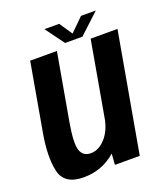

<svg xmlns="http://www.w3.org/2000/svg" viewBox="-132 -805 783 901"><g transform="rotate(-20 259.0 -354.0)"><path d="M288 0 292 -55Q223.5 5 132 5Q35.5 5 18.5 -68.5Q1.5 -142 22 -257.5L81.5 -595.5H215L156 -261.5Q138.5 -160.5 150.5 -125.2Q162.5 -90 201.5 -90Q241.5 -90 275 -127.5Q304 -160.5 315.5 -210.5L383.5 -595.5H517.5L412 0ZM264 -617.5 195 -711.5H268.5L312 -647L377.5 -711.5H451.5L350.5 -617.5Z"/></g></svg>

Font: Anybody SemiBold
Style: Italic
Weight: 600
Italic angle: -10°
Designer: Tyler Finck
Foundry: Etcetera Type Company
Version: Version 1.010; ttfautohint (v1.8.3) -l 8 -r 50 -G 200 -x 14 